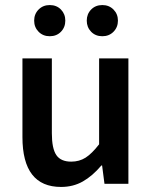

<svg xmlns="http://www.w3.org/2000/svg" viewBox="-20 -720 596 752"><path d="M219.2 12.2Q67.9 12.2 67.9 -183.1V-491.2H183.1V-198.2Q183.1 -138.2 200.7 -112.5Q218.3 -86.9 258.8 -86.9Q290.5 -86.9 315.2 -102.5Q339.8 -118.2 368.2 -154.8V-491.2H482.9V0H389.2L379.9 -71.8H377Q342.3 -30.8 304.4 -9.3Q266.6 12.2 219.2 12.2ZM174.8 -578.1Q148.4 -578.1 131.1 -595.7Q113.8 -613.3 113.8 -639.2Q113.8 -665 131.1 -682.6Q148.4 -700.2 174.8 -700.2Q201.7 -700.2 218.8 -682.6Q235.8 -665 235.8 -639.2Q235.8 -613.3 218.8 -595.7Q201.7 -578.1 174.8 -578.1ZM380.9 -578.1Q354 -578.1 336.9 -595.7Q319.8 -613.3 319.8 -639.2Q319.8 -665 336.9 -682.6Q354 -700.2 380.9 -700.2Q407.2 -700.2 424.6 -682.6Q441.9 -665 441.9 -639.2Q441.9 -613.3 424.6 -595.7Q407.2 -578.1 380.9 -578.1Z"/></svg>

Font: Source Sans 3 Semibold
Style: Regular
Weight: 600
Designer: Paul D. Hunt
Foundry: Adobe
Version: Version 3.052;hotconv 1.1.0;makeotfexe 2.6.0